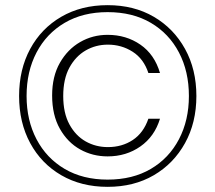

<svg xmlns="http://www.w3.org/2000/svg" viewBox="-20 -721 835 744"><path d="M397 3Q295 3 217.5 -42Q140 -87 97 -166.5Q54 -246 54 -349Q54 -452 97 -531.5Q140 -611 217.5 -656Q295 -701 397 -701Q499 -701 576 -656Q653 -611 697 -531.5Q741 -452 741 -349Q741 -246 697 -166.5Q653 -87 576 -42Q499 3 397 3ZM397 -25Q494 -25 564.5 -66.5Q635 -108 673.5 -181.5Q712 -255 712 -349Q712 -444 673.5 -517.5Q635 -591 564.5 -632.5Q494 -674 397 -674Q301 -674 230.5 -632.5Q160 -591 121.5 -517.5Q83 -444 83 -349Q83 -255 121.5 -181.5Q160 -108 230.5 -66.5Q301 -25 397 -25ZM397 -115Q339 -115 290.5 -142Q242 -169 212 -222Q182 -275 182 -351Q182 -425 212 -477.5Q242 -530 290.5 -558Q339 -586 397 -586Q469 -586 524 -548Q579 -510 600 -438H555Q537 -493 494 -520.5Q451 -548 398 -548Q351 -548 312 -525.5Q273 -503 249 -459Q225 -415 225 -349Q225 -283 249 -239Q273 -195 312 -173Q351 -151 398 -151Q453 -151 494.5 -178.5Q536 -206 555 -261H600Q579 -192 524 -153.5Q469 -115 397 -115Z"/></svg>

Font: DM Sans ExtraLight
Style: Regular
Weight: 200
Designer: Colophon Foundry, Jonny Pinhorn
Foundry: Colophon Foundry
Version: Version 4.004; ttfautohint (v1.8.4.7-5d5b)